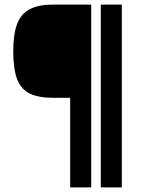

<svg xmlns="http://www.w3.org/2000/svg" viewBox="-20 -820 640 840"><path d="M287 0V-392H214Q149 -392 110.5 -410.5Q72 -429 55 -473.5Q38 -518 38 -596Q38 -671 55 -715.5Q72 -760 110.5 -780Q149 -800 214 -800H379V0ZM421 0V-800H513V0Z"/></svg>

Font: Victor Mono Thin SemiBold
Style: Regular
Weight: 600
Monospace: yes
Version: Version 1.561;gftools[0.9.30]